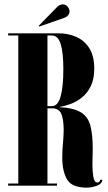

<svg xmlns="http://www.w3.org/2000/svg" viewBox="-20 -853 498 882"><path d="M378.5 9Q310.5 9 288.2 -28.5Q266 -66 266 -129.5Q266 -163 269.2 -195.2Q272.5 -227.5 272.5 -256Q272.5 -303 262 -329.2Q251.5 -355.5 217.5 -355.5H198V-10H242V0H17.5V-10H64V-690H17.5V-700H248.5Q293.5 -700 331 -683.2Q368.5 -666.5 390.8 -630.8Q413 -595 413 -537.5Q413 -490 397.2 -457.8Q381.5 -425.5 356.8 -405.5Q332 -385.5 303.8 -375.2Q275.5 -365 250.5 -361Q318.5 -357.5 351.8 -336.8Q385 -316 395.5 -274.8Q406 -233.5 406 -168Q406 -149.5 405.2 -131.5Q404.5 -113.5 404.5 -97.5Q404.5 -65.5 409 -40Q413.5 -14.5 426.5 -14.5Q438.5 -14.5 440.5 -27H450.5Q447.5 -7 423 1Q398.5 9 378.5 9ZM198 -365.5H218.5Q246 -365.5 258.5 -410Q271 -454.5 271 -535.5Q271 -611 258.8 -650.5Q246.5 -690 218.5 -690H198ZM160.5 -731 158 -734.5 242 -820.5Q255 -833 269 -833Q285.5 -833 295.5 -815.5Q299.5 -808.5 299.5 -800.5Q299.5 -791.5 292.8 -783Q286 -774.5 272.5 -770Z"/></svg>

Font: Imbue 100pt ExtraBold
Style: Regular
Weight: 800
Designer: Tyler Finck
Foundry: Etcetera Type Company
Version: Version 1.102; ttfautohint (v1.8.3)